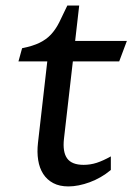

<svg xmlns="http://www.w3.org/2000/svg" viewBox="-20 -666 502 696"><path d="M151.4 -443.4H46.9L60.1 -491.2Q99.1 -499 123.5 -511Q147.9 -522.9 164.8 -541Q181.6 -559.1 194.6 -584.7Q207.5 -610.4 224.1 -646H267.1L252.4 -517.6H439.9L412.1 -443.4H244.1L211.9 -163.1Q206.5 -115.2 223.4 -91.8Q240.2 -68.4 283.2 -68.4Q307.6 -68.4 330.8 -75.9Q354 -83.5 381.8 -99.1V-49.8Q364.3 -35.2 344.7 -23.9Q325.2 -12.7 305.2 -5.4Q285.2 2 265.4 5.9Q245.6 9.8 228 9.8Q195.8 9.8 173.1 -2.2Q150.4 -14.2 136.7 -35.4Q123 -56.6 118.4 -85.7Q113.8 -114.7 117.7 -148.4Z"/></svg>

Font: Proza Libre
Style: Italic
Weight: 400
Designer: Jasper de Waard
Foundry: Jasper de Waard
Version: Version 1.000; ttfautohint (v1.4.1.8-43bc)